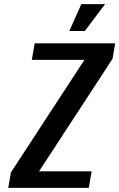

<svg xmlns="http://www.w3.org/2000/svg" viewBox="-20 -910 578 930"><path d="M20 0 33 -75 389 -620H134L148 -700H538L525 -625L169 -80H424L410 0ZM316 -760 374 -890H489L391 -760Z"/></svg>

Font: Cuprum
Style: Bold Italic
Weight: 700
Italic angle: -10°
Designer: Jovanny Lemonad
Foundry: Jovanny Lemonad
Version: Version 3.000